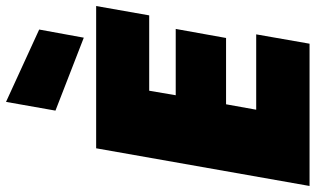

<svg xmlns="http://www.w3.org/2000/svg" viewBox="-225 -822 1047 637"><g transform="rotate(-90 298.5 -503.5)"><path d="M597 -708 566 -532H316L301 -444H521L491 -277H271L253 -177H503L472 0H0L125 -708ZM250 -843 279 -1007 519 -897 492 -749Z"/></g></svg>

Font: Poppins Black
Style: Italic
Weight: 900
Italic angle: -10°
Designer: Ninad Kale (Devanagari), Jonny Pinhorn (Latin)
Foundry: Indian Type Foundry
Version: Version 3.200;PS 1.000;hotconv 16.6.54;makeotf.lib2.5.65590